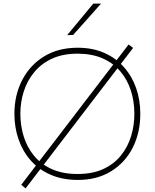

<svg xmlns="http://www.w3.org/2000/svg" viewBox="-20 -990 859 1066"><path d="M413 9Q327 9 261 -19.8Q195 -48.5 150.2 -99.5Q105.5 -150.5 82.8 -216.8Q60 -283 60 -358Q60 -461.5 102.8 -544.8Q145.5 -628 224.2 -676.5Q303 -725 411 -725Q493.5 -725 558 -696.8Q622.5 -668.5 667.5 -618Q712.5 -567.5 735.8 -501Q759 -434.5 759 -358Q759 -253 716.8 -170Q674.5 -87 596.8 -39Q519 9 413 9ZM411 -24Q494 -24 553.5 -51.5Q613 -79 651.2 -126.5Q689.5 -174 707.8 -233.8Q726 -293.5 726 -358Q726 -428 706.2 -488.5Q686.5 -549 647.2 -594.8Q608 -640.5 549 -666.2Q490 -692 411 -692Q329.5 -692 269.8 -664.8Q210 -637.5 170.8 -590.2Q131.5 -543 112.2 -483.2Q93 -423.5 93 -358Q93 -292 111.8 -232Q130.5 -172 169.2 -125Q208 -78 268 -51Q328 -24 411 -24ZM122 56 98 36Q150 -32.5 196.2 -92.8Q242.5 -153 296.5 -223.5L493.5 -481Q548.5 -553 596.2 -615.2Q644 -677.5 694 -743L719 -724Q668 -657.5 621 -596Q574 -534.5 519.5 -463.5L321 -204Q267 -133.5 219.2 -71Q171.5 -8.5 122 56ZM353 -795Q390 -839.5 426 -883Q462 -926.5 498 -970H541Q515 -940.5 489.2 -911.5Q463.5 -882.5 437.8 -853.8Q412 -825 386 -796Z"/></svg>

Font: Commissioner Thin Thin
Style: Regular
Weight: 250
Version: Version 1.000